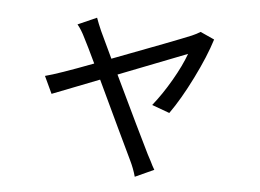

<svg xmlns="http://www.w3.org/2000/svg" viewBox="-50 -655 1099 812"><g transform="rotate(-5 500.0 -249.0)"><path d="M490 93Q487 58 476 20Q465 -18 437 -120.5Q409 -223 380 -329Q217 -297 170 -287L149 -365Q204 -369 361 -399Q339 -479 329 -510Q319 -546 305 -570L390 -591Q394 -567 402 -534L435 -413Q716 -466 783 -481Q804 -486 821 -493L875 -456Q840 -388 777 -302.5Q714 -217 659 -163L590 -203Q638 -245 685.5 -301.5Q733 -358 760 -405L455 -344Q525 -92 553 3L563 34Q569 56 575 71Z"/></g></svg>

Font: Source Han Sans & Saira Hybrid
Style: Regular
Weight: 400
Designer: Ryoko NISHIZUKA 西塚涼子 (kana & ideographs); Paul D. Hunt (Latin, Greek & Cyrillic); Wenlong ZHANG 张文龙 (bopomofo); Sandoll 
Foundry: Adobe Systems Incorporated
Version: Version 1.00;August 2, 2021;FontCreator 13.0.0.2675 64-bit